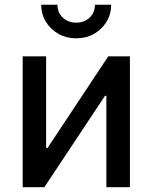

<svg xmlns="http://www.w3.org/2000/svg" viewBox="-20 -781 637 801"><path d="M522 0H423.8V-381.3H418L165 0H74.7V-545.9H172.4V-163.6H178.2L431.6 -545.9H522ZM297.9 -621.1Q256.8 -621.1 223.9 -639.6Q190.9 -658.2 171.4 -690.2Q151.9 -722.2 151.9 -761.2H219.7Q219.7 -728.5 241.9 -707.5Q264.2 -686.5 297.9 -686.5Q332 -686.5 354 -707.5Q376 -728.5 376 -761.2H443.8Q443.8 -722.2 424.6 -690.4Q405.3 -658.7 372.3 -639.9Q339.4 -621.1 297.9 -621.1Z"/></svg>

Font: Inter Cardless
Style: Regular
Weight: 400
Designer: Rasmus Andersson
Foundry: rsms
Version: Version 4.001;git-9221beed3